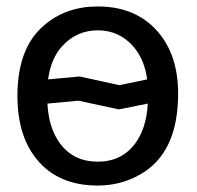

<svg xmlns="http://www.w3.org/2000/svg" viewBox="-20 -563 609 595"><path d="M532 -273Q532 -87 412 -21Q353 12 283 12Q161 12 95 -68Q34 -141 34 -266Q34 -414 116 -484Q184 -543 283 -543Q400 -543 468 -466Q532 -393 532 -273ZM436 -317Q428 -378 394 -418Q350 -469 283 -469Q216 -469 171 -418Q138 -381 129 -317L227 -326L350 -299ZM348 -224 223 -251 127 -242Q131 -165 167 -117Q209 -62 283 -62Q356 -62 398 -117Q434 -165 438 -242Z"/></svg>

Font: MongolianScript
Style: Regular
Weight: 400
Designer: Bolorsoft LLC, NUM
Foundry: Bolorsoft LLC
Version: Version 3.2